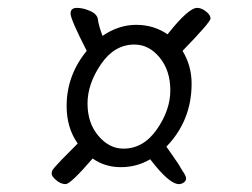

<svg xmlns="http://www.w3.org/2000/svg" viewBox="-20 -550 640 487"><path d="M443 -421Q466 -383 466 -338Q466 -244 402 -178Q409 -168 418.5 -154.5Q428 -141 432.5 -134Q437 -127 442 -118Q452 -104 452 -97.5Q452 -91 446 -87Q440 -83 434 -83Q409 -83 361 -146Q327 -126 286.5 -126Q246 -126 215 -148Q159 -83 146.5 -83Q134 -83 122.5 -93Q111 -103 111 -109Q111 -115 113.5 -119Q116 -123 123 -130.5Q130 -138 136 -144.5Q142 -151 177 -186Q149 -226 149 -281Q149 -359 200 -421Q159 -501 159 -515.5Q159 -530 175 -530Q191 -530 209 -522Q227 -514 228.5 -500Q230 -486 240 -459Q281 -487 325.5 -487Q370 -487 405 -463Q458 -530 480 -530Q491 -530 502.5 -521Q514 -512 514 -503Q514 -494 443 -421ZM293 -173Q344 -173 378 -222Q412 -271 412 -321Q412 -371 385 -404Q358 -437 321 -437Q270 -437 236 -387Q202 -337 202 -287.5Q202 -238 229.5 -205.5Q257 -173 293 -173Z"/></svg>

Font: Kalam Light
Style: Regular
Weight: 300
Version: Version 2.001;PS 1.0;hotconv 1.0.79;makeotf.lib2.5.61930; tt